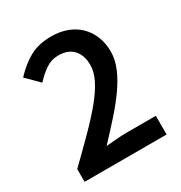

<svg xmlns="http://www.w3.org/2000/svg" viewBox="-155 -760 823 872"><g transform="rotate(-30 256.5 -324.0)"><path d="M38 0V-67Q104 -131 157.5 -185Q211 -239 248.5 -285Q286 -331 306 -371Q326 -411 326 -447Q326 -498 299 -527.5Q272 -557 221 -557Q184 -557 153.5 -536Q123 -515 97 -486L33 -550Q77 -597 123.5 -622.5Q170 -648 236 -648Q282 -648 319 -634Q356 -620 382 -594.5Q408 -569 422.5 -533Q437 -497 437 -453Q437 -411 418.5 -367.5Q400 -324 368.5 -279.5Q337 -235 295 -188Q253 -141 206 -91Q231 -93 260 -95.5Q289 -98 312 -98H468V0Z"/></g></svg>

Font: Processing Sans Pro Semibold
Style: Regular
Weight: 600
Designer: Paul D. Hunt
Foundry: Adobe Systems Incorporated
Version: Version 2.020;PS 2.000;hotconv 1.0.86;makeotf.lib2.5.63406